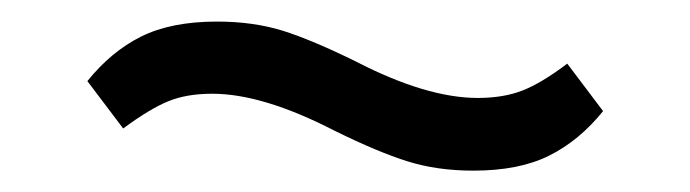

<svg xmlns="http://www.w3.org/2000/svg" viewBox="-20 -394 640 178"><path d="M418.9 -235.8Q461.4 -235.8 489.3 -249.8Q517.1 -263.7 539.1 -291L505.9 -335Q481.9 -316.9 464.4 -310.1Q446.8 -303.2 422.9 -303.2Q375.5 -303.2 310.1 -336.9Q269.5 -356.9 242.2 -365.5Q214.8 -374 181.2 -374Q138.7 -374 110.8 -360.1Q83 -346.2 61 -318.8L94.2 -274.9Q118.7 -293 135.7 -300Q152.8 -307.1 176.8 -307.1Q223.6 -307.1 290 -272.9Q330.6 -252.9 357.9 -244.4Q385.3 -235.8 418.9 -235.8Z"/></svg>

Font: Plexus Sans
Style: Regular
Weight: 400
Version: Version 2.001;PS 002.001;hotconv 1.0.70;makeotf.lib2.5.58329